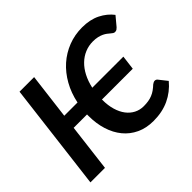

<svg xmlns="http://www.w3.org/2000/svg" viewBox="-158 -968 1214 1214"><g transform="rotate(-45 449.5 -361.0)"><path d="M780.5 -167.5C776.5 -167.5 772.6 -166.6 768.8 -164.8C764.9 -162.9 761.2 -160.7 757.5 -158C746.8 -148 736.4 -139.4 726.2 -132.2C716.1 -125.1 705.4 -119.2 694.2 -114.8C683.1 -110.2 671.2 -107 658.8 -105C646.2 -103 632.3 -102 617 -102C594.3 -102 573.4 -106.9 554.2 -116.8C535.1 -126.6 518.5 -140.7 504.5 -159C490.5 -177.3 479.6 -199.8 471.8 -226.2C463.9 -252.8 460 -282.7 460 -316V-319H735.5L747.5 -415H469.5C476.5 -447 486.6 -475.7 499.8 -501C512.9 -526.3 528.6 -547.8 546.8 -565.2C564.9 -582.8 585.2 -596.2 607.8 -605.5C630.2 -614.8 654 -619.5 679 -619.5C695.3 -619.5 709.5 -618.1 721.5 -615.2C733.5 -612.4 744 -608.8 753 -604.5C762 -600.2 769.7 -595.6 776 -590.8C782.3 -585.9 788 -581.3 793 -577C798 -572.7 802.7 -569.1 807 -566.2C811.3 -563.4 815.8 -562 820.5 -562C827.2 -562 832.7 -563.5 837 -566.5C841.3 -569.5 845.2 -572.8 848.5 -576.5L899 -637C877.7 -665 849.8 -687.6 815.5 -704.8C781.2 -721.9 740.5 -730.5 693.5 -730.5C649.5 -730.5 608 -722.9 569 -707.8C530 -692.6 495 -671.2 464 -643.8C433 -616.2 406.6 -583.1 384.8 -544.2C362.9 -505.4 347.2 -462.3 337.5 -415H219L257 -722.5H126.5L38 0H168L207 -319H326.5V-305C326.5 -259.7 332.5 -217.9 344.5 -179.8C356.5 -141.6 373.9 -108.6 396.8 -80.8C419.6 -52.9 447.7 -31.2 481 -15.5C514.3 0.2 552.3 8 595 8C647.7 8 694.5 -1.6 735.5 -20.8C776.5 -39.9 812 -67.5 842 -103.5L797.5 -159.5C795.2 -162.2 792.5 -164.2 789.5 -165.5C786.5 -166.8 783.5 -167.5 780.5 -167.5Z"/></g></svg>

Font: Lato
Style: Bold Italic
Weight: 700
Italic angle: -7°
Designer: Lukasz Dziedzic
Foundry: tyPoland Lukasz Dziedzic
Version: Version 2.007; 2014-02-27